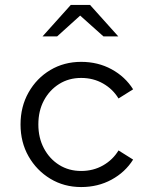

<svg xmlns="http://www.w3.org/2000/svg" viewBox="-20 -746 640 776"><path d="M308 10Q239 10 183.5 -23.5Q128 -57 95.5 -114Q63 -171 63 -243Q63 -315 95.5 -372.5Q128 -430 183.5 -463Q239 -496 308 -496Q376 -496 431 -466Q486 -436 518 -385L459 -348Q436 -386 396.5 -408.5Q357 -431 308 -431Q258 -431 219 -406.5Q180 -382 157.5 -340Q135 -298 135 -243Q135 -189 157.5 -146.5Q180 -104 219 -79.5Q258 -55 308 -55Q357 -55 396.5 -77.5Q436 -100 459 -138L518 -101Q486 -50 431 -20Q376 10 308 10ZM152 -599 266 -726H344L458 -599H398L304 -683L211 -599Z"/></svg>

Font: Red Hat Mono
Style: Regular
Weight: 300
Monospace: yes
Designer: Pentagram, MCKL
Foundry: Pentagram, MCKL
Version: Version 1.023